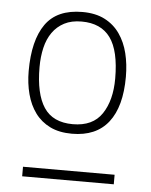

<svg xmlns="http://www.w3.org/2000/svg" viewBox="-45 -827 504 641"><g transform="rotate(5 206.5 -506.0)"><path d="M206 -412Q273 -412 303.5 -457.5Q334 -503 334 -576Q334 -669 302.5 -712.5Q271 -756 206 -756Q172 -756 148 -743.5Q124 -731 108.5 -709Q93 -687 86 -657Q79 -627 79 -592Q79 -503 109 -457.5Q139 -412 206 -412ZM206 -380Q163 -380 132.5 -395Q102 -410 82.5 -436.5Q63 -463 53.5 -499Q44 -535 44 -576Q44 -679 82.5 -733.5Q121 -788 206 -788Q250 -788 281 -772Q312 -756 331.5 -728Q351 -700 360 -663.5Q369 -627 369 -585Q369 -485 328 -432.5Q287 -380 206 -380ZM360 -224H53V-256H360Z"/></g></svg>

Font: Tanohe Sans ExtraLight
Style: Regular
Weight: 250
Designer: Village Type and Design LLC & Cristiano Sobral
Foundry: Cooper Hewitt Smithsonian Design Museum
Version: Version 1.00;May 30, 2020;FontCreator 12.0.0.2522 64-bit; tt